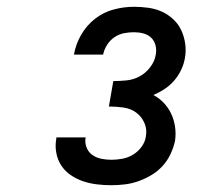

<svg xmlns="http://www.w3.org/2000/svg" viewBox="-20 -863 640 566"><path d="M308 -317Q287 -317 266 -319.5Q245 -322 225.5 -328.5Q206 -335 189 -346.5Q172 -358 161 -374.5Q150 -391 146 -412Q142 -433 146 -454Q146 -455 146 -456Q146 -457 146 -458H233Q233 -457 232.5 -456.5Q232 -456 232 -456Q230 -441 235.5 -427.5Q241 -414 252.5 -406Q264 -398 278.5 -395Q293 -392 308 -392Q324 -392 340.5 -395Q357 -398 372 -407Q387 -416 397.5 -430.5Q408 -445 410 -461Q414 -482 405.5 -501Q397 -520 381 -531.5Q365 -543 344 -546Q323 -549 301 -549L314 -624Q333 -624 353 -626Q373 -628 391 -637.5Q409 -647 422.5 -664.5Q436 -682 439 -701Q442 -715 438.5 -729Q435 -743 425.5 -752Q416 -761 402.5 -764.5Q389 -768 375 -768Q360 -768 345 -765Q330 -762 317 -753Q304 -744 295.5 -730.5Q287 -717 284 -702H198Q203 -732 219 -760Q235 -788 260 -807.5Q285 -827 315 -835Q345 -843 375 -843Q396 -843 417.5 -840Q439 -837 457.5 -828.5Q476 -820 491 -806Q506 -792 514.5 -773.5Q523 -755 526 -734Q529 -713 525 -691Q522 -674 514 -657Q506 -640 493.5 -625.5Q481 -611 465 -600.5Q449 -590 432 -583Q449 -574 462.5 -560Q476 -546 484.5 -528Q493 -510 496 -489.5Q499 -469 496 -448Q492 -429 483 -409.5Q474 -390 459.5 -374Q445 -358 426.5 -347Q408 -336 388.5 -329Q369 -322 348.5 -319.5Q328 -317 308 -317Z"/></svg>

Font: Iosevka SS04 Semibold Extended
Style: Italic
Weight: 600
Width: 7
Italic angle: -9°
Monospace: yes
Designer: Belleve Invis
Foundry: Belleve Invis
Version: Version 19.0.0; ttfautohint (v1.8.4)